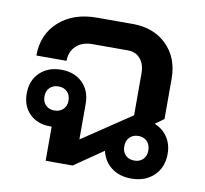

<svg xmlns="http://www.w3.org/2000/svg" viewBox="-68 -632 765 715"><g transform="rotate(10 315.0 -274.0)"><path d="M590 -104Q590 -53 557.5 -21.5Q525 10 472 10Q427 10 397 -13Q367 -36 358 -75L249 0H147V-129H142Q93 -129 63.5 -158Q34 -187 34 -235Q34 -284 65 -314Q96 -344 146 -344Q196 -344 226.5 -314Q257 -284 257 -235V-100L442 -224V-383Q442 -417 424.5 -437.5Q407 -458 378 -458H243Q205 -458 182 -436.5Q159 -415 159 -380H45Q45 -460 99.5 -509Q154 -558 243 -558H378Q458 -558 507 -509.5Q556 -461 556 -382V-230L523 -206Q554 -194 572 -167Q590 -140 590 -104ZM146 -190Q167 -190 179.5 -202.5Q192 -215 192 -235Q192 -256 179.5 -268.5Q167 -281 147 -281Q126 -281 113.5 -268.5Q101 -256 101 -235Q101 -215 113.5 -202.5Q126 -190 146 -190ZM517 -104Q517 -125 504.5 -138Q492 -151 472 -151Q451 -151 438.5 -138Q426 -125 426 -104Q426 -83 438.5 -70.5Q451 -58 472 -58Q492 -58 504.5 -70.5Q517 -83 517 -104Z"/></g></svg>

Font: Bai Jamjuree SemiBold
Style: Regular
Weight: 600
Version: Version 1.000; ttfautohint (v1.6)